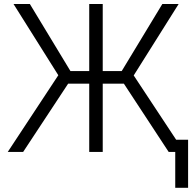

<svg xmlns="http://www.w3.org/2000/svg" viewBox="-20 -747 945 944"><path d="M485.1 -727.3V-397.7H578.5L778.1 -727.3H858.3L637.4 -376.1L885.7 0H809.3L589.1 -335.6H485.1V0H418.7V-335.6H315L93.8 0H18.1L266.7 -377.1L46.5 -727.3H126.8L326.3 -397.7H418.7V-727.3ZM904.8 -60V176.5H841.6V-60Z"/></svg>

Font: Inter Zeller Light
Style: Regular
Weight: 300
Designer: Rasmus Andersson; Joe Bland
Foundry: zeller
Version: Version 3.015;git-dec3a8cb1